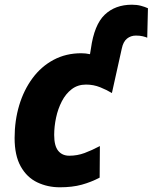

<svg xmlns="http://www.w3.org/2000/svg" viewBox="-20 -785 648 815"><path d="M234 10Q182 10 138 -11Q94 -32 68 -78.5Q42 -125 42 -199Q42 -273 61.5 -338Q81 -403 118 -453Q155 -503 207.5 -531Q260 -559 325 -559Q334 -559 343.5 -558Q353 -557 362 -555L366 -579Q380 -680 424.5 -722.5Q469 -765 540 -765Q561 -765 578 -760.5Q595 -756 608 -750L605 -625Q598 -628 586 -631Q574 -634 557 -634Q535 -634 519 -621Q503 -608 497 -579L455 -390Q434 -403 405.5 -414.5Q377 -426 345 -426Q310 -426 284.5 -406.5Q259 -387 242.5 -355Q226 -323 218 -285.5Q210 -248 210 -212Q210 -166 227 -145Q244 -124 274 -124Q308 -124 339 -135.5Q370 -147 404 -165L403 -31Q367 -12 327 -1Q287 10 234 10Z"/></svg>

Font: Noto Sans Disp ExtBd
Style: Italic
Weight: 800
Italic angle: -12°
Designer: Monotype Design Team
Foundry: Monotype Imaging Inc.
Version: Version 2.000;GOOG;noto-source:20170915:90ef993387c0